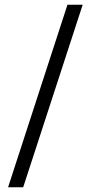

<svg xmlns="http://www.w3.org/2000/svg" viewBox="-20 -743 382 807"><path d="M14 44 263.5 -723H327.5L77.5 44Z"/></svg>

Font: Public Sans Light
Style: Regular
Weight: 300
Designer: The Public Sans Project Authors: Dan O. Williams and USWDS (Libre Franklin designed by Pablo Impallari and Rodrigo Fuenz
Version: Version 1.007